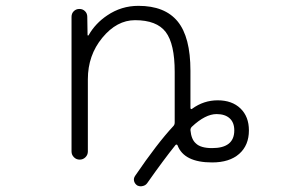

<svg xmlns="http://www.w3.org/2000/svg" viewBox="-20 -576 1040 667"><path d="M646.5 -135.7Q641.6 -130.9 641.6 -124Q644.5 -91.8 660.2 -78.1Q676.8 -61.5 716.8 -61.5Q793.9 -61.5 793.9 -123Q793.9 -150.4 777.8 -165Q761.7 -179.7 732.4 -179.7Q693.4 -179.7 646.5 -135.7ZM285.2 -49.8Q285.2 -38.1 276.9 -29.8Q268.6 -21.5 256.8 -21.5Q245.1 -21.5 236.8 -29.8Q228.5 -38.1 228.5 -49.8V-517.6Q228.5 -529.3 236.3 -537.1Q244.1 -544.9 255.9 -544.9Q267.6 -544.9 275.4 -537.1Q283.2 -529.3 283.2 -517.6L284.2 -454.1Q284.2 -453.1 285.6 -452.6Q287.1 -452.1 288.1 -454.1Q311.5 -495.1 352.5 -522.5Q401.4 -555.7 460.9 -555.7Q552.7 -555.7 597.2 -501.5Q641.6 -447.3 641.6 -330.1V-201.2Q641.6 -198.2 643.6 -197.3Q645.5 -196.3 647.5 -198.2Q687.5 -227.5 736.3 -227.5Q786.1 -227.5 815.4 -199.2Q844.7 -170.9 844.7 -123Q844.7 -71.3 811 -41.5Q777.3 -11.7 716.8 -11.7Q619.1 -11.7 596.7 -71.3Q595.7 -73.2 593.8 -73.7Q591.8 -74.2 589.8 -72.3Q548.8 -21.5 491.2 60.5Q485.4 68.4 475.6 70.3Q472.7 71.3 469.7 71.3Q462.9 71.3 457 68.4Q448.2 62.5 445.8 53.2Q443.4 43.9 449.2 35.2Q526.4 -78.1 582 -137.7Q586.9 -142.6 586.9 -150.4V-326.2Q586.9 -423.8 555.7 -464.8Q524.4 -505.9 449.2 -505.9Q385.7 -505.9 335.4 -444.8Q285.2 -383.8 285.2 -300.8Z"/></svg>

Font: Rounded Mgen+ 1m light
Style: Regular
Weight: 200
Designer: [Source Han Sans]
Ryoko NISHIZUKA  (kana & ideographs); Paul D. Hunt (Latin, Greek & Cyrillic); Wenlong ZHANG  (bopomofo
Version: Version 1.059.20150602